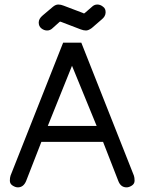

<svg xmlns="http://www.w3.org/2000/svg" viewBox="-20 -809 636 845"><path d="M251 -711.9Q247.1 -713.9 245.1 -713.9Q243.2 -713.9 240.2 -710.9L211.9 -685.5Q201.2 -674.8 187.5 -674.8Q173.8 -674.8 162.1 -684.1Q150.4 -693.4 150.4 -710Q150.4 -726.6 168 -741.2L211.9 -778.3Q224.6 -789.1 236.3 -789.1Q248 -789.1 259.8 -784.2L344.7 -752Q347.7 -750 349.6 -750Q351.6 -750 354.5 -752.9L383.8 -778.3Q394.5 -789.1 408.2 -789.1Q421.9 -789.1 433.6 -779.3Q445.3 -771.5 444.8 -753.9Q444.3 -736.3 426.8 -722.7L383.8 -685.5Q369.1 -674.8 358.4 -674.8Q347.7 -674.8 335 -679.7ZM337.9 -621.1 569.3 -36.1Q572.3 -27.3 572.3 -13.7Q572.3 0 560.1 7.8Q547.9 15.6 537.1 15.6Q511.7 15.6 501 -11.7L433.6 -184.6H162.1L94.7 -11.7Q83 15.6 58.6 15.6Q47.9 15.6 35.6 7.8Q23.4 0 23.4 -13.7Q23.4 -27.3 26.4 -36.1L257.8 -621.1ZM190.4 -254.9H405.3L296.9 -519.5Z"/></svg>

Font: Jura
Style: DemiBold
Weight: 600
Version: Version 2.5